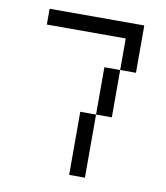

<svg xmlns="http://www.w3.org/2000/svg" viewBox="-74 -687 647 749"><g transform="rotate(10 250.0 -312.5)"><path d="M250 -250Q250 -250 250 0H312.5Q312.5 0 312.5 -250ZM312.5 -250H375V-437.5H312.5ZM375 -437.5H437.5V-625H62.5V-562.5H375Q375 -562.5 375 -437.5Z"/></g></svg>

Font: UnifontExMono
Style: Regular
Weight: 500
Version: Version 15.0.06